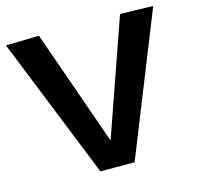

<svg xmlns="http://www.w3.org/2000/svg" viewBox="-103 -809 939 917"><g transform="rotate(-15 366.5 -351.0)"><path d="M283 0 3 -698 167 -702 368 -130 568 -702 731 -698 452 0Z"/></g></svg>

Font: Georama SemiExpanded SemiBold
Style: Regular
Weight: 600
Width: 6
Designer: Jean-Baptiste Levee
Foundry: Production Type
Version: Version 1.001